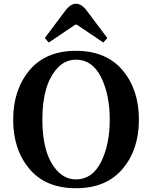

<svg xmlns="http://www.w3.org/2000/svg" viewBox="-20 -985 808 1020"><path d="M50 -349Q50 -508 136.5 -611.5Q223 -715 383.5 -715Q544 -715 631 -612Q718 -509 718 -349.5Q718 -190 631 -87.5Q544 15 383.5 15Q223 15 136.5 -87.5Q50 -190 50 -349ZM384 -668Q325 -668 284 -622Q205 -536 205 -349Q205 -163 284 -78Q326 -32 384 -32Q470 -32 516.5 -124Q563 -216 563 -349.5Q563 -483 516.5 -575.5Q470 -668 384 -668ZM442 -927 550 -783 529 -759 388 -854H380L239 -759L218 -783L326 -927Q354 -965 384 -965Q414 -965 442 -927Z"/></svg>

Font: Croissant One
Style: Regular
Weight: 400
Designer: Eduardo Rodriguez Tunni
Foundry: Eduardo Rodriguez Tunni
Version: Version 1.001